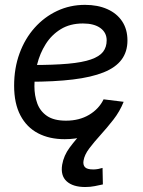

<svg xmlns="http://www.w3.org/2000/svg" viewBox="-20 -561 589 790"><path d="M246.1 11.7Q183.1 11.7 136.5 -12.7Q89.8 -37.1 64 -86.2Q38.1 -135.3 38.1 -208.5Q38.1 -280.3 60.3 -341.1Q82.5 -401.9 122.3 -446.5Q162.1 -491.2 215.1 -516.1Q268.1 -541 329.6 -541Q382.3 -541 421.6 -523.4Q460.9 -505.9 482.7 -473.1Q504.4 -440.4 504.4 -394.5Q504.4 -348.1 480.2 -315.7Q456.1 -283.2 406.2 -263.2Q356.4 -243.2 280 -233.9Q203.6 -224.6 99.1 -224.6L110.8 -293.5Q200.2 -293.5 259.8 -298.8Q319.3 -304.2 354.2 -316.4Q389.2 -328.6 404.1 -347.9Q418.9 -367.2 418.9 -395Q418.9 -426.8 393.1 -445.6Q367.2 -464.4 321.3 -464.4Q268.1 -464.4 230 -440.9Q191.9 -417.5 168 -379.4Q144 -341.3 132.8 -295.9Q121.6 -250.5 121.6 -206.1Q121.6 -168 133.3 -135.7Q145 -103.5 173.3 -84Q201.7 -64.5 251.5 -64.5Q306.2 -64.5 346.7 -88.6Q387.2 -112.8 406.2 -152.3L488.8 -142.1Q460.4 -72.3 396.5 -30.3Q332.5 11.7 246.1 11.7ZM330.6 208.5Q280.3 208.5 254.4 185.1Q228.5 161.6 235.8 116.7Q242.2 79.1 266.8 45.9Q291.5 12.7 323.7 -21.5L488.8 -142.1Q472.7 -102.1 446.5 -68.6Q420.4 -35.2 393.8 -5.9Q367.2 23.4 347.4 49.6Q327.6 75.7 323.7 100.1Q320.8 116.7 329.3 126.5Q337.9 136.2 363.8 136.2Q374 136.2 384 134.3Q394 132.3 401.9 129.9L403.3 197.8Q388.2 201.2 369.9 204.8Q351.6 208.5 330.6 208.5Z"/></svg>

Font: Inter 24pt
Style: Italic
Weight: 400
Italic angle: -9.3988°
Designer: Rasmus Andersson
Foundry: rsms
Version: Version 4.001;git-66647c0bb